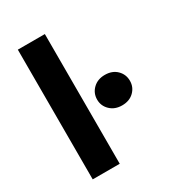

<svg xmlns="http://www.w3.org/2000/svg" viewBox="-174 -822 839 923"><g transform="rotate(-30 245.0 -360.0)"><path d="M68 0V-720H218V0ZM369 -237Q329 -237 303.5 -261.5Q278 -286 278 -321Q278 -357 303.5 -381.5Q329 -406 369 -406Q410 -406 435 -381.5Q460 -357 460 -321Q460 -286 435 -261.5Q410 -237 369 -237Z"/></g></svg>

Font: DM Sans 10pt Black
Style: Regular
Weight: 900
Version: Version 4.004;gftools[0.9.30]